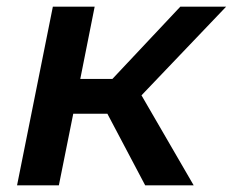

<svg xmlns="http://www.w3.org/2000/svg" viewBox="-20 -554 696 574"><path d="M414 0 301 -214H199L156 0H31L138 -534H263L220 -318H316L519 -534H656L403 -269L559 0Z"/></svg>

Font: Montserrat SemiBold
Style: Italic
Weight: 600
Italic angle: -11.3°
Designer: Julieta Ulanovsky
Foundry: Julieta Ulanovsky
Version: Version 9.000; ttfautohint (v1.8.4.7-5d5b)